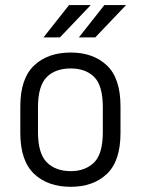

<svg xmlns="http://www.w3.org/2000/svg" viewBox="-20 -717 545 743"><path d="M112.3 -43.9Q58.6 -94.7 58.6 -202.1V-305.7Q58.6 -413.1 112.3 -463.9Q165 -513.7 253.9 -513.7Q340.8 -513.7 393.6 -463.9Q446.3 -414.1 446.3 -305.7V-202.1Q446.3 -93.8 393.6 -43.9Q340.8 5.9 253.9 5.9Q165 5.9 112.3 -43.9ZM344.7 -88.9Q377.9 -122.1 377.9 -206.1V-301.8Q377.9 -385.7 344.7 -418.9Q311.5 -452.1 253.9 -452.1Q194.3 -452.1 161.1 -418.9Q127 -384.8 127 -301.8V-206.1Q127 -123 161.1 -88.9Q195.3 -54.7 253.9 -54.7Q310.5 -54.7 344.7 -88.9ZM247.1 -697.3H331.1L211.9 -572.3H148.4ZM383.8 -697.3H467.8L348.6 -572.3H285.2Z"/></svg>

Font: DINish
Style: Regular
Weight: 400
Designer: Bert Driehuis
Foundry: Playbeing
Version: Version 3.008; git-95204e4c-release